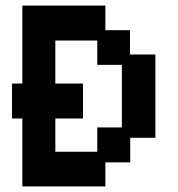

<svg xmlns="http://www.w3.org/2000/svg" viewBox="-20 -656 637 687"><path d="M60 11V-232H23V-357H60V-636H357V-548H445V-461H536V-163H446V-75H357V11ZM178 -113H328V-200H416V-424H328V-511H178V-357H277V-232H178Z"/></svg>

Font: Pixelify Sans SemiBold
Style: Regular
Weight: 600
Designer: Stefie Justprince
Foundry: Typecalism Foundryline
Version: Version 1.000